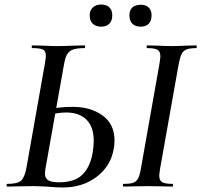

<svg xmlns="http://www.w3.org/2000/svg" viewBox="-20 -826 891 850"><path d="M198 1Q184 0 166 -1Q148 -2 127 -2L59 -1Q42 0 13 0Q9 0 9 -6Q9 -12 13 -12Q57 -12 73 -26Q89 -40 97 -83L179 -546Q183 -572 183 -579Q183 -600 170.5 -606.5Q158 -613 124 -613Q120 -613 120 -619Q120 -625 124 -625L169 -624Q207 -622 230 -622Q262 -622 308 -624L354 -625Q357 -625 357 -619Q357 -613 354 -613Q321 -613 303 -606.5Q285 -600 276.5 -584.5Q268 -569 263 -539L181 -78Q179 -64 179 -58Q179 -38 192.5 -28.5Q206 -19 242 -19Q310 -19 344.5 -52.5Q379 -86 390 -149Q395 -181 395 -202Q395 -264 363 -296Q331 -328 273 -328Q239 -328 189 -316L186 -339Q236 -353 301 -353Q382 -353 434.5 -314.5Q487 -276 487 -204Q487 -183 483 -164Q469 -89 407 -42.5Q345 4 258 4Q231 4 198 1ZM527 -12Q556 -12 570 -17Q584 -22 591.5 -36.5Q599 -51 604 -81L686 -544Q690 -570 690 -576Q690 -598 677.5 -605.5Q665 -613 632 -613Q629 -613 629 -619Q629 -625 632 -625L676 -624Q716 -622 739 -622Q766 -622 806 -624L849 -625Q851 -625 851 -619Q851 -613 849 -613Q820 -613 805.5 -607Q791 -601 784 -587Q777 -573 771 -542L689 -81Q685 -55 685 -49Q685 -27 698 -19.5Q711 -12 744 -12Q746 -12 746 -6Q746 0 744 0Q715 0 699 -1L635 -2L572 -1Q555 0 527 0Q524 0 524 -6Q524 -12 527 -12ZM377 -758Q377 -780 391 -793Q405 -806 428 -806Q451 -806 464 -793.5Q477 -781 477 -758Q477 -734 464 -721Q451 -708 428 -708Q404 -708 390.5 -721Q377 -734 377 -758ZM553 -758Q553 -781 566 -793Q579 -805 603 -805Q626 -805 638.5 -792.5Q651 -780 651 -758Q651 -734 638.5 -721Q626 -708 603 -708Q579 -708 566 -721Q553 -734 553 -758Z"/></svg>

Font: Cormorant Infant SemiBold
Style: Italic
Weight: 600
Italic angle: -10°
Designer: Christian Thalmann (Catharsis Fonts)
Foundry: Catharsis Fonts
Version: Version 4.000